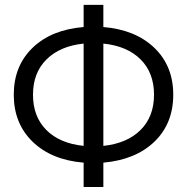

<svg xmlns="http://www.w3.org/2000/svg" viewBox="-20 -750 750 770"><path d="M394.5 -641.6Q523.4 -630.9 599.1 -558.1Q674.8 -485.4 674.8 -370.1Q674.8 -254.9 599.6 -182.1Q524.4 -109.4 394.5 -97.7V0H315.4V-97.7Q186.5 -108.4 110.8 -181.6Q35.2 -254.9 35.2 -370.1Q35.2 -485.4 110.4 -558.1Q185.5 -630.9 315.4 -641.6V-730.5H394.5ZM394.5 -165Q489.3 -174.8 543.5 -228.5Q597.7 -282.2 597.7 -370.1Q597.7 -458 543.9 -511.7Q490.2 -565.4 394.5 -575.2ZM315.4 -575.2Q220.7 -565.4 166.5 -511.7Q112.3 -458 112.3 -370.1Q112.3 -282.2 166 -228.5Q219.7 -174.8 315.4 -165Z"/></svg>

Font: Mgen+ 1c regular
Style: Regular
Weight: 400
Designer: [Source Han Sans]
Ryoko NISHIZUKA  (kana & ideographs); Paul D. Hunt (Latin, Greek & Cyrillic); Wenlong ZHANG  (bopomofo
Version: Version 1.059.20150602